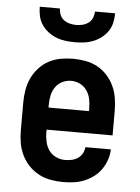

<svg xmlns="http://www.w3.org/2000/svg" viewBox="-53 -782 607 832"><g transform="rotate(5 250.0 -366.0)"><path d="M252 8Q225 8 197.5 3Q170 -2 146 -15Q122 -28 103 -48Q84 -68 72 -93Q60 -118 55.5 -145.5Q51 -173 51 -200V-320Q51 -347 55.5 -374.5Q60 -402 71.5 -426.5Q83 -451 101.5 -471.5Q120 -492 144 -505Q168 -518 195.5 -523Q223 -528 250 -528Q277 -528 304.5 -523Q332 -518 356 -505Q380 -492 398.5 -471.5Q417 -451 428.5 -426.5Q440 -402 444.5 -374.5Q449 -347 449 -320V-212H162V-200Q162 -180 166.5 -159.5Q171 -139 182.5 -122.5Q194 -106 213 -97Q232 -88 252 -88Q267 -88 281.5 -91Q296 -94 308 -102Q320 -110 327.5 -123Q335 -136 336 -151H447Q446 -127 438.5 -105Q431 -83 417.5 -63.5Q404 -44 385 -30Q366 -16 344 -7Q322 2 299 5Q276 8 252 8ZM162 -308H338V-320Q338 -340 334 -360Q330 -380 318.5 -397Q307 -414 288.5 -423Q270 -432 250 -432Q230 -432 211.5 -423Q193 -414 181.5 -397Q170 -380 166 -360Q162 -340 162 -320ZM250 -600Q230 -600 209.5 -602.5Q189 -605 170 -612.5Q151 -620 134.5 -632.5Q118 -645 106.5 -662Q95 -679 90.5 -699.5Q86 -720 86 -740H174Q174 -726 179.5 -712.5Q185 -699 196.5 -690.5Q208 -682 222 -678.5Q236 -675 250 -675Q264 -675 278 -678.5Q292 -682 303.5 -690.5Q315 -699 320.5 -712.5Q326 -726 326 -740H414Q414 -720 409.5 -699.5Q405 -679 393.5 -662Q382 -645 365.5 -632.5Q349 -620 330 -612.5Q311 -605 290.5 -602.5Q270 -600 250 -600Z"/></g></svg>

Font: Iosevka SS04
Style: Bold
Weight: 700
Monospace: yes
Designer: Belleve Invis
Foundry: Belleve Invis
Version: Version 19.0.0; ttfautohint (v1.8.4)